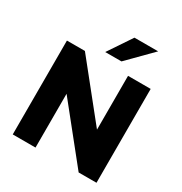

<svg xmlns="http://www.w3.org/2000/svg" viewBox="-212 -1095 1182 1249"><g transform="rotate(30 379.0 -470.5)"><path d="M64 0V-705H199L523 -301V-705H693V0H559L235 -404V0ZM317 -765 435 -941H613L439 -765Z"/></g></svg>

Font: Nunito Sans Black
Style: Regular
Weight: 900
Designer: Vernon Adams
Foundry: Vernon Adams
Version: Version 3.006; ttfautohint (v1.8.3)